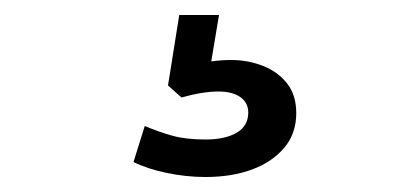

<svg xmlns="http://www.w3.org/2000/svg" viewBox="-20 -40 540 256"><path d="M254 196Q228 196 202 190.5Q176 185 158 176L173 128Q192 136 210 141Q228 146 254 146Q280 146 295.5 137Q311 128 311 110Q311 97 300.5 89.5Q290 82 271 82Q261 82 248.5 84Q236 86 222 90L204 74L219 -20H272L259 58L234 48Q246 44 260.5 42Q275 40 288 40Q311 40 331 48Q351 56 363 71.5Q375 87 375 111Q375 138 359 157Q343 176 316 186Q289 196 254 196Z"/></svg>

Font: Nunito Sans 8pt
Style: Regular
Weight: 400
Version: Version 3.101;gftools[0.9.27]